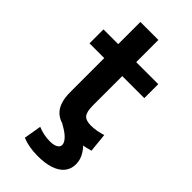

<svg xmlns="http://www.w3.org/2000/svg" viewBox="-278 -756 1041 1041"><g transform="rotate(45 242.0 -236.0)"><path d="M306 10Q212 10 170.5 -28Q129 -66 129 -153V-413H16V-520H129V-690H267V-520H436V-413H267V-187Q267 -140 282 -121.5Q297 -103 336 -103Q357 -103 380.5 -107Q404 -111 424 -118L435 -9Q401 1 370 5.5Q339 10 306 10ZM249 218Q182 218 130 197L147 96Q168 105 192 110Q216 115 239 115Q259 115 272.5 111Q286 107 293.5 99.5Q301 92 301 81Q301 63 280.5 42Q260 21 220 0L344 -33Q386 0 407 33Q428 66 428 102Q428 139 407 165Q386 191 346 204.5Q306 218 249 218Z"/></g></svg>

Font: M PLUS 1
Style: Bold
Weight: 700
Designer: Coji Morishita
Foundry: UNDERFOREST DESIGN
Version: Version 1.001